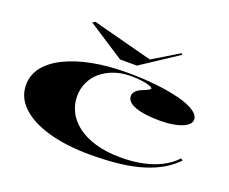

<svg xmlns="http://www.w3.org/2000/svg" viewBox="-120 -925 1348 1132"><g transform="rotate(20 554.0 -358.5)"><path d="M540 15Q387 15 275.5 -17Q164 -49 103 -107Q42 -165 42 -243Q42 -306 81 -356Q120 -406 192 -441.5Q264 -477 362 -496Q460 -515 579 -515Q675 -515 759 -506Q843 -497 907.5 -480.5Q972 -464 1008 -440.5Q1044 -417 1044 -388Q1044 -366 1019 -349Q994 -332 951.5 -323Q909 -314 855 -314Q756 -314 700.5 -334.5Q645 -355 645 -393Q645 -410 658.5 -424Q672 -438 697 -448Q744 -466 744 -475Q744 -481 726.5 -487.5Q709 -494 678 -498.5Q647 -503 605 -503Q550 -503 502.5 -486.5Q455 -470 420.5 -441Q386 -412 367 -371.5Q348 -331 348 -282Q348 -233 370.5 -187.5Q393 -142 438.5 -107Q484 -72 553 -51.5Q622 -31 714 -31Q787 -31 849.5 -44Q912 -57 963 -83Q1014 -109 1050 -148L1062 -139Q1027 -102 979.5 -73.5Q932 -45 869 -25Q806 -5 724.5 5Q643 15 540 15ZM841 -732 847 -724 618 -573H512L283 -722L299 -732L677 -633Z"/></g></svg>

Font: Kalnia Expanded Medium
Style: Regular
Weight: 500
Width: 7
Designer: Frida Medrano
Foundry: Frida Medrano
Version: Version 1.105